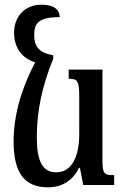

<svg xmlns="http://www.w3.org/2000/svg" viewBox="-20 -789 535 819"><path d="M185 10C248 10 292 -22 317 -73H321L335 0H467V-42C422 -42 417 -47 417 -113V-492H273V-453C309 -453 318 -446 318 -378V-217C318 -119 285 -54 220 -54C162 -54 137 -100 137 -204C137 -315 160 -424 207 -538V-553C144 -565 126 -592 126 -640C126 -689 143 -716 235 -716C233 -748 211 -769 158 -769C84 -769 40 -717 40 -649C40 -586 74 -540 130 -523C70 -410 38 -294 38 -186C38 -49 86 10 185 10Z"/></svg>

Font: Noto Serif Armenian ExtraCondensed SemiBold
Style: Regular
Weight: 600
Width: 2
Designer: Monotype Design Team
Foundry: Monotype Imaging Inc.
Version: Version 2.008